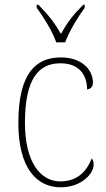

<svg xmlns="http://www.w3.org/2000/svg" viewBox="-20 -786 451 816"><path d="M219 -606H257C273 -651 312 -715 340 -753V-766H334C288 -720 266 -690 239 -642C211 -690 188 -720 143 -766H136V-753C164 -715 204 -651 219 -606ZM238 10C328 10 378 -50 378 -85C378 -98 375 -106 370 -113C350 -62 313 -16 238 -15C152 -14 86 -97 86 -264C86 -456 147 -517 237 -517C315 -517 350 -469 350 -406C363 -407 375 -416 375 -434C375 -492 325 -542 239 -542C133 -542 58 -476 58 -263C58 -70 137 10 238 10Z"/></svg>

Font: Noto Serif Myanmar SemiCondensed Thin
Style: Regular
Weight: 100
Width: 4
Designer: Ben Mitchell and the Monotype Design Team
Foundry: Monotype Imaging Inc.
Version: Version 2.106